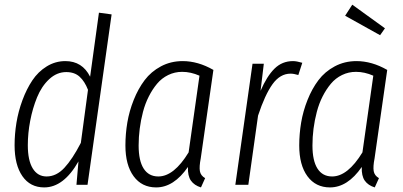

<svg xmlns="http://www.w3.org/2000/svg" viewBox="-20 -798 1741 829"><path d="M407.2 -743.2 461.9 -735.8 357.9 0H310.1L318.8 -101.1Q254.9 11.2 170.9 11.2Q110.4 11.2 76.7 -37.4Q43 -85.9 43 -170.9Q43 -218.8 51 -268.1Q59.1 -317.4 76.9 -365.5Q94.7 -413.6 119.6 -450.9Q144.5 -488.3 181.6 -511.2Q218.8 -534.2 262.2 -534.2Q335.4 -534.2 369.1 -466.8ZM266.1 -486.8Q225.6 -486.8 192.6 -456.3Q159.7 -425.8 140.1 -377.9Q120.6 -330.1 110.4 -276.4Q100.1 -222.7 100.1 -170.9Q100.1 -105.5 121.3 -70.8Q142.6 -36.1 181.2 -36.1Q223.1 -36.1 257.8 -73.2Q292.5 -110.4 329.1 -181.2L359.9 -410.2Q345.7 -446.8 323.7 -466.8Q301.8 -486.8 266.1 -486.8Z M768.6 -534.2Q835 -534.2 901.4 -496.1L846.7 -113.8Q839.8 -78.6 843 -59.3Q846.2 -40 865.7 -28.8L847.7 11.2Q818.8 2.4 804.4 -18.1Q790 -38.6 791.5 -77.1Q730.5 11.2 654.3 11.2Q592.3 11.2 556.9 -37.1Q521.5 -85.4 521.5 -169.9Q521.5 -219.7 529.8 -269Q538.1 -318.4 557.4 -366.7Q576.7 -415 604.5 -451.9Q632.3 -488.8 674.8 -511.5Q717.3 -534.2 768.6 -534.2ZM766.6 -487.8Q734.4 -487.8 706.3 -474.1Q678.2 -460.4 658.2 -436.5Q638.2 -412.6 622.6 -381.8Q606.9 -351.1 597.4 -314.9Q587.9 -278.8 583.3 -242.4Q578.6 -206.1 578.6 -169.9Q578.6 -104 600.3 -70.1Q622.1 -36.1 663.6 -36.1Q731 -36.1 794.4 -140.1L841.3 -471.2Q803.7 -487.8 766.6 -487.8Z M1245.1 -534.2Q1260.7 -534.2 1285.2 -526.9L1268.1 -474.1Q1248.5 -480 1234.4 -480Q1189.5 -480 1156.7 -434.6Q1124 -389.2 1094.2 -298.8L1052.2 0H996.1L1070.3 -522.9H1119.1L1105 -405.8Q1132.3 -469.2 1165.3 -501.7Q1198.2 -534.2 1245.1 -534.2Z M1501 -777.8 1642.1 -675.8 1621.1 -646 1470.2 -730ZM1519 -534.2Q1585.4 -534.2 1651.9 -496.1L1597.2 -113.8Q1590.3 -78.6 1593.5 -59.3Q1596.7 -40 1616.2 -28.8L1598.1 11.2Q1569.3 2.4 1554.9 -18.1Q1540.5 -38.6 1542 -77.1Q1481 11.2 1404.8 11.2Q1342.8 11.2 1307.4 -37.1Q1272 -85.4 1272 -169.9Q1272 -219.7 1280.3 -269Q1288.6 -318.4 1307.9 -366.7Q1327.1 -415 1355 -451.9Q1382.8 -488.8 1425.3 -511.5Q1467.8 -534.2 1519 -534.2ZM1517.1 -487.8Q1484.9 -487.8 1456.8 -474.1Q1428.7 -460.4 1408.7 -436.5Q1388.7 -412.6 1373 -381.8Q1357.4 -351.1 1347.9 -314.9Q1338.4 -278.8 1333.7 -242.4Q1329.1 -206.1 1329.1 -169.9Q1329.1 -104 1350.8 -70.1Q1372.6 -36.1 1414.1 -36.1Q1481.4 -36.1 1544.9 -140.1L1591.8 -471.2Q1554.2 -487.8 1517.1 -487.8Z"/></svg>

Font: Fira Sans Compressed Light
Style: Italic
Weight: 300
Width: 3
Italic angle: -8°
Designer: Carrois Corporate & Edenspiekermann AG
Foundry: Carrois Corporate GbR & Edenspiekermann AG
Version: Version 4.203;PS 004.203;hotconv 1.0.88;makeotf.lib2.5.64775